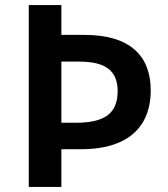

<svg xmlns="http://www.w3.org/2000/svg" viewBox="-20 -734 659 754"><path d="M572 -378C572 -513 493 -597 311 -597H221V-714H93V0H221V-148H298C505 -148 572 -257 572 -378ZM278 -252H221V-492H292C396 -492 442 -455 442 -376C442 -288 390 -252 278 -252Z"/></svg>

Font: Noto Sans Telugu SemiBold
Style: Regular
Weight: 600
Designer: Jelle Bosma - Monotype Design Team
Foundry: Monotype Imaging Inc.
Version: Version 2.005